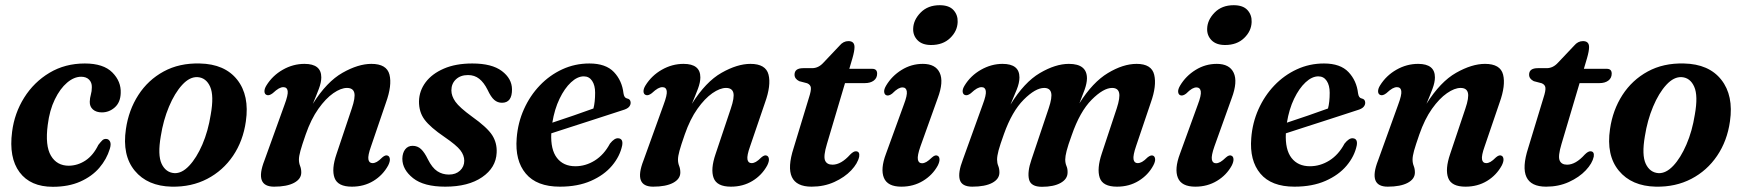

<svg xmlns="http://www.w3.org/2000/svg" viewBox="-20 -707 6696 738"><path d="M292 -412Q264.5 -412 237.8 -389.2Q211 -366.5 190.8 -325Q170.5 -283.5 163.5 -227Q153 -147 175.8 -108.5Q198.5 -70 244.5 -70Q279 -70.5 308.8 -90.2Q338.5 -110 358 -150Q366.5 -161 372.8 -167.2Q379 -173.5 388 -173Q397.5 -173 402.8 -163.2Q408 -153.5 402 -134.5Q390 -95 361.8 -62Q333.5 -29 288.5 -9Q243.5 11 183 11Q97 11 55.2 -45Q13.5 -101 26.5 -200.5Q35.5 -272 73 -331.8Q110.5 -391.5 170.2 -427.2Q230 -463 306 -463Q377.5 -463 411.8 -428.5Q446 -394 444 -349.5Q443 -313.5 421.2 -294.2Q399.5 -275 371.5 -275Q350 -275 337.2 -286.2Q324.5 -297.5 325 -316Q325.5 -330.5 329.2 -343.2Q333 -356 333 -372Q333.5 -389.5 322.5 -400.8Q311.5 -412 292 -412Z M748 -463Q844 -461 891.8 -400.5Q939.5 -340 925 -240.5Q914.5 -165.5 875.8 -108.2Q837 -51 776.5 -19.5Q716 12 640 10.5Q547 8.5 498 -50.8Q449 -110 464 -211Q474.5 -284 511.8 -341.8Q549 -399.5 609 -432.2Q669 -465 748 -463ZM650 -41.5Q679 -40 707.2 -70Q735.5 -100 757.8 -151.5Q780 -203 790 -266.5Q803 -339 787.8 -373.5Q772.5 -408 740 -410.5Q709.5 -412.5 680.5 -381Q651.5 -349.5 629.5 -297Q607.5 -244.5 598 -183.5Q585.5 -111 601.2 -77.5Q617 -44 650 -41.5Z M1005 -342Q997 -345 996.5 -355.2Q996 -365.5 1004 -378.5Q1027.5 -416.5 1067 -439Q1106.5 -461.5 1150.5 -461.5Q1215 -461.5 1215 -409.5Q1215 -390.5 1205.5 -365.2Q1196 -340 1182.5 -308Q1236 -393 1296.5 -427.2Q1357 -461.5 1407.5 -461.5Q1466.5 -461.5 1477 -420.2Q1487.5 -379 1463.5 -312.5L1406 -144Q1393.5 -109 1396 -94.5Q1398.5 -80 1412 -80Q1420 -80 1428.5 -84.8Q1437 -89.5 1450 -102.5Q1462.5 -113 1471 -108.5Q1477.5 -105.5 1478.5 -95.8Q1479.5 -86 1472 -71Q1451.5 -33.5 1415.2 -11.5Q1379 10.5 1332.5 10.5Q1278.5 10.5 1266 -23Q1253.5 -56.5 1273.5 -115L1332 -289.5Q1346.5 -332 1341.8 -350.5Q1337 -369 1313.5 -369Q1290.5 -369 1261.2 -348.8Q1232 -328.5 1203.8 -288.8Q1175.5 -249 1155 -190Q1140.5 -148.5 1134.8 -127.5Q1129 -106.5 1129 -93.5Q1129 -80.5 1133.5 -69.2Q1138 -58 1138 -44Q1138 -19 1110.2 -4.2Q1082.5 10.5 1033.5 10.5Q957 10.5 996.5 -90.5L1073.5 -304Q1088 -342.5 1085.8 -357.2Q1083.5 -372 1069 -372Q1061 -372 1051.5 -366.8Q1042 -361.5 1028 -348.5Q1014 -338 1005 -342Z M1705.5 -36Q1732 -36 1748.2 -51.2Q1764.5 -66.5 1764.5 -89Q1764.5 -110 1749.5 -129.5Q1734.5 -149 1688.5 -180.5Q1634 -217.5 1612 -247Q1590 -276.5 1590.5 -318Q1591.5 -358 1616 -390.8Q1640.5 -423.5 1686 -443.2Q1731.5 -463 1795.5 -463Q1870.5 -463 1909 -434Q1947.5 -405 1948 -364Q1948.5 -312 1909.5 -312Q1892.5 -312 1879.8 -323Q1867 -334 1854 -362Q1840 -390 1822 -404.2Q1804 -418.5 1779 -418.5Q1750 -418.5 1732.5 -402Q1715 -385.5 1715 -359.5Q1715 -338 1730.5 -316Q1746 -294 1794 -259Q1852.5 -217.5 1871.8 -187.5Q1891 -157.5 1889 -120Q1886.5 -62.5 1833.2 -26Q1780 10.5 1691.5 10.5Q1609 10.5 1567.8 -22.2Q1526.5 -55 1526.5 -97Q1527 -119.5 1537.5 -133Q1548 -146.5 1566 -146.5Q1585 -146.5 1598.5 -133.8Q1612 -121 1624.5 -95Q1641 -62 1660.8 -49Q1680.5 -36 1705.5 -36Z M2371.5 -148Q2363 -106.5 2332.5 -70.2Q2302 -34 2251.5 -11.8Q2201 10.5 2132 10.5Q2043 10.5 2001 -39.8Q1959 -90 1966 -176Q1970.5 -235 1993.8 -287Q2017 -339 2054.8 -378.5Q2092.5 -418 2141.2 -440.5Q2190 -463 2245.5 -463Q2308.5 -463 2339.8 -430Q2371 -397 2376.5 -348.5Q2379 -330.5 2390.5 -328.5Q2403.5 -326 2404 -313Q2404.5 -304 2397.8 -296.2Q2391 -288.5 2373.5 -283.5Q2352 -276.5 2318.2 -265.5Q2284.5 -254.5 2245.2 -241.8Q2206 -229 2167.8 -216.8Q2129.5 -204.5 2099 -194.5Q2096 -132 2120.8 -100Q2145.5 -68 2191.5 -68Q2231 -68 2266.2 -90Q2301.5 -112 2324.5 -155Q2342 -177 2356.5 -175.5Q2376 -174 2371.5 -148ZM2224 -413.5Q2199.5 -413.5 2174.8 -390.5Q2150 -367.5 2130.8 -327.5Q2111.5 -287.5 2103 -235.5Q2141 -248 2185.2 -263.2Q2229.5 -278.5 2261 -290Q2267.5 -314.5 2267.5 -350.5Q2267.5 -379 2256 -396.2Q2244.5 -413.5 2224 -413.5Z M2462 -342Q2454 -345 2453.5 -355.2Q2453 -365.5 2461 -378.5Q2484.5 -416.5 2524 -439Q2563.5 -461.5 2607.5 -461.5Q2672 -461.5 2672 -409.5Q2672 -390.5 2662.5 -365.2Q2653 -340 2639.5 -308Q2693 -393 2753.5 -427.2Q2814 -461.5 2864.5 -461.5Q2923.5 -461.5 2934 -420.2Q2944.5 -379 2920.5 -312.5L2863 -144Q2850.5 -109 2853 -94.5Q2855.5 -80 2869 -80Q2877 -80 2885.5 -84.8Q2894 -89.5 2907 -102.5Q2919.5 -113 2928 -108.5Q2934.5 -105.5 2935.5 -95.8Q2936.5 -86 2929 -71Q2908.5 -33.5 2872.2 -11.5Q2836 10.5 2789.5 10.5Q2735.5 10.5 2723 -23Q2710.5 -56.5 2730.5 -115L2789 -289.5Q2803.5 -332 2798.8 -350.5Q2794 -369 2770.5 -369Q2747.5 -369 2718.2 -348.8Q2689 -328.5 2660.8 -288.8Q2632.5 -249 2612 -190Q2597.5 -148.5 2591.8 -127.5Q2586 -106.5 2586 -93.5Q2586 -80.5 2590.5 -69.2Q2595 -58 2595 -44Q2595 -19 2567.2 -4.2Q2539.5 10.5 2490.5 10.5Q2414 10.5 2453.5 -90.5L2530.5 -304Q2545 -342.5 2542.8 -357.2Q2540.5 -372 2526 -372Q2518 -372 2508.5 -366.8Q2499 -361.5 2485 -348.5Q2471 -338 2462 -342Z M3082.5 -387 3052 -395Q3034 -404 3034 -420Q3034 -445 3067.5 -445H3101.5Q3126 -445 3145 -466L3207 -531.5Q3221.5 -549 3241 -549Q3264.5 -549 3264.5 -526Q3264.5 -510.5 3256.5 -483L3244.5 -442.5H3332.5Q3351.5 -442.5 3351.5 -424Q3351.5 -407 3338.5 -397.2Q3325.5 -387.5 3304 -387.5H3228L3158.5 -153.5Q3144.5 -107 3151.2 -90.5Q3158 -74 3180 -74Q3213 -74 3248 -113Q3261 -126 3270 -125.5Q3285.5 -125 3282.5 -105Q3277 -79 3251.8 -52.2Q3226.5 -25.5 3187 -7.5Q3147.5 10.5 3099.5 10.5Q2982.5 10.5 3030.5 -138L3089.5 -332Q3098 -358 3096.8 -369.8Q3095.5 -381.5 3082.5 -387Z M3559 -534Q3525 -534 3507 -552.2Q3489 -570.5 3490 -597Q3491 -630.5 3518.8 -658.8Q3546.5 -687 3592 -687Q3628 -687 3645 -668.2Q3662 -649.5 3661 -622.5Q3660 -587.5 3632.2 -560.8Q3604.5 -534 3559 -534ZM3518 -144.5Q3505.5 -109 3508 -94.2Q3510.5 -79.5 3524 -79.5Q3532 -79.5 3540.8 -84.5Q3549.5 -89.5 3562.5 -102Q3575 -113 3583.5 -108.5Q3590.5 -105.5 3591.2 -95.5Q3592 -85.5 3584.5 -70.5Q3564.5 -34 3527.8 -11.8Q3491 10.5 3444.5 10.5Q3391.5 10.5 3377.5 -23.5Q3363.5 -57.5 3385.5 -116L3454 -304.5Q3468 -341 3465.5 -356Q3463 -371 3449 -371Q3441 -371 3431.8 -365.8Q3422.5 -360.5 3409 -347Q3395.5 -337 3386.5 -341Q3379.5 -344 3378.5 -353.8Q3377.5 -363.5 3386 -378Q3408 -415 3445.5 -438.2Q3483 -461.5 3527 -461.5Q3576 -461.5 3592 -427.2Q3608 -393 3584.5 -330Z M3944.5 -93 4011 -291Q4025 -332.5 4020.2 -350.8Q4015.5 -369 3993.5 -369Q3960 -369 3915 -324Q3870 -279 3839 -192Q3824 -150.5 3818.2 -128.8Q3812.5 -107 3812.5 -93.5Q3812.5 -80.5 3817 -69.5Q3821.5 -58.5 3821.5 -44Q3821.5 -19 3794 -4.2Q3766.5 10.5 3717 10.5Q3677 10.5 3669.2 -16.2Q3661.5 -43 3681 -93.5L3757.5 -305.5Q3771.5 -342.5 3769.2 -357.2Q3767 -372 3753 -372Q3744.5 -372 3735 -366.8Q3725.5 -361.5 3711 -348Q3697.5 -338 3688.5 -342Q3681 -345 3680.2 -355Q3679.5 -365 3687.5 -378Q3710.5 -416 3750.5 -438.8Q3790.5 -461.5 3833.5 -461.5Q3898.5 -461.5 3898.5 -409.5Q3898.5 -388.5 3888 -362.5Q3877.5 -336.5 3864 -305Q3917 -391 3977 -426.2Q4037 -461.5 4088.5 -461.5Q4158.5 -461.5 4158 -405Q4157.5 -386 4149 -362.2Q4140.5 -338.5 4129 -310Q4180 -391 4238.5 -426.2Q4297 -461.5 4349 -461.5Q4406.5 -461.5 4416.5 -419.5Q4426.5 -377.5 4403.5 -313L4347 -146Q4334.5 -109.5 4337 -94.8Q4339.5 -80 4353 -80Q4361 -80 4369.8 -84.8Q4378.5 -89.5 4391.5 -102.5Q4404.5 -112.5 4412.5 -108.5Q4419 -105.5 4420 -95.8Q4421 -86 4413 -71Q4393.5 -34.5 4357 -12Q4320.5 10.5 4273.5 10.5Q4218.5 10.5 4207 -24Q4195.5 -58.5 4215 -117L4272.5 -290.5Q4286 -332 4281.5 -350.5Q4277 -369 4254.5 -369Q4221.5 -369 4176.2 -323.8Q4131 -278.5 4099.5 -187.5Q4085 -148 4079.8 -127Q4074.5 -106 4074.5 -94Q4074.5 -80 4079.2 -69Q4084 -58 4083.5 -44Q4083.5 -19 4057 -4Q4030.5 11 3985 11Q3942 11 3935.2 -17.8Q3928.5 -46.5 3944.5 -93Z M4689 -534Q4655 -534 4637 -552.2Q4619 -570.5 4620 -597Q4621 -630.5 4648.8 -658.8Q4676.5 -687 4722 -687Q4758 -687 4775 -668.2Q4792 -649.5 4791 -622.5Q4790 -587.5 4762.2 -560.8Q4734.5 -534 4689 -534ZM4648 -144.5Q4635.5 -109 4638 -94.2Q4640.5 -79.5 4654 -79.5Q4662 -79.5 4670.8 -84.5Q4679.5 -89.5 4692.5 -102Q4705 -113 4713.5 -108.5Q4720.5 -105.5 4721.2 -95.5Q4722 -85.5 4714.5 -70.5Q4694.5 -34 4657.8 -11.8Q4621 10.5 4574.5 10.5Q4521.5 10.5 4507.5 -23.5Q4493.5 -57.5 4515.5 -116L4584 -304.5Q4598 -341 4595.5 -356Q4593 -371 4579 -371Q4571 -371 4561.8 -365.8Q4552.5 -360.5 4539 -347Q4525.5 -337 4516.5 -341Q4509.5 -344 4508.5 -353.8Q4507.5 -363.5 4516 -378Q4538 -415 4575.5 -438.2Q4613 -461.5 4657 -461.5Q4706 -461.5 4722 -427.2Q4738 -393 4714.5 -330Z M5195 -148Q5186.5 -106.5 5156 -70.2Q5125.5 -34 5075 -11.8Q5024.5 10.5 4955.5 10.5Q4866.5 10.5 4824.5 -39.8Q4782.5 -90 4789.5 -176Q4794 -235 4817.2 -287Q4840.5 -339 4878.2 -378.5Q4916 -418 4964.8 -440.5Q5013.5 -463 5069 -463Q5132 -463 5163.2 -430Q5194.5 -397 5200 -348.5Q5202.5 -330.5 5214 -328.5Q5227 -326 5227.5 -313Q5228 -304 5221.2 -296.2Q5214.5 -288.5 5197 -283.5Q5175.5 -276.5 5141.8 -265.5Q5108 -254.5 5068.8 -241.8Q5029.5 -229 4991.2 -216.8Q4953 -204.5 4922.5 -194.5Q4919.5 -132 4944.2 -100Q4969 -68 5015 -68Q5054.5 -68 5089.8 -90Q5125 -112 5148 -155Q5165.5 -177 5180 -175.5Q5199.5 -174 5195 -148ZM5047.5 -413.5Q5023 -413.5 4998.2 -390.5Q4973.5 -367.5 4954.2 -327.5Q4935 -287.5 4926.5 -235.5Q4964.5 -248 5008.8 -263.2Q5053 -278.5 5084.5 -290Q5091 -314.5 5091 -350.5Q5091 -379 5079.5 -396.2Q5068 -413.5 5047.5 -413.5Z M5285.5 -342Q5277.5 -345 5277 -355.2Q5276.5 -365.5 5284.5 -378.5Q5308 -416.5 5347.5 -439Q5387 -461.5 5431 -461.5Q5495.5 -461.5 5495.5 -409.5Q5495.5 -390.5 5486 -365.2Q5476.5 -340 5463 -308Q5516.5 -393 5577 -427.2Q5637.5 -461.5 5688 -461.5Q5747 -461.5 5757.5 -420.2Q5768 -379 5744 -312.5L5686.5 -144Q5674 -109 5676.5 -94.5Q5679 -80 5692.5 -80Q5700.5 -80 5709 -84.8Q5717.5 -89.5 5730.5 -102.5Q5743 -113 5751.5 -108.5Q5758 -105.5 5759 -95.8Q5760 -86 5752.5 -71Q5732 -33.5 5695.8 -11.5Q5659.5 10.5 5613 10.5Q5559 10.5 5546.5 -23Q5534 -56.5 5554 -115L5612.5 -289.5Q5627 -332 5622.2 -350.5Q5617.5 -369 5594 -369Q5571 -369 5541.8 -348.8Q5512.5 -328.5 5484.2 -288.8Q5456 -249 5435.5 -190Q5421 -148.5 5415.2 -127.5Q5409.5 -106.5 5409.5 -93.5Q5409.5 -80.5 5414 -69.2Q5418.5 -58 5418.5 -44Q5418.5 -19 5390.8 -4.2Q5363 10.5 5314 10.5Q5237.5 10.5 5277 -90.5L5354 -304Q5368.5 -342.5 5366.2 -357.2Q5364 -372 5349.5 -372Q5341.5 -372 5332 -366.8Q5322.5 -361.5 5308.5 -348.5Q5294.5 -338 5285.5 -342Z M5906 -387 5875.5 -395Q5857.5 -404 5857.5 -420Q5857.5 -445 5891 -445H5925Q5949.5 -445 5968.5 -466L6030.5 -531.5Q6045 -549 6064.5 -549Q6088 -549 6088 -526Q6088 -510.5 6080 -483L6068 -442.5H6156Q6175 -442.5 6175 -424Q6175 -407 6162 -397.2Q6149 -387.5 6127.5 -387.5H6051.5L5982 -153.5Q5968 -107 5974.8 -90.5Q5981.5 -74 6003.5 -74Q6036.5 -74 6071.5 -113Q6084.5 -126 6093.5 -125.5Q6109 -125 6106 -105Q6100.5 -79 6075.2 -52.2Q6050 -25.5 6010.5 -7.5Q5971 10.5 5923 10.5Q5806 10.5 5854 -138L5913 -332Q5921.5 -358 5920.2 -369.8Q5919 -381.5 5906 -387Z M6452.5 -463Q6548.5 -461 6596.2 -400.5Q6644 -340 6629.5 -240.5Q6619 -165.5 6580.2 -108.2Q6541.5 -51 6481 -19.5Q6420.5 12 6344.5 10.5Q6251.5 8.5 6202.5 -50.8Q6153.5 -110 6168.5 -211Q6179 -284 6216.2 -341.8Q6253.5 -399.5 6313.5 -432.2Q6373.5 -465 6452.5 -463ZM6354.5 -41.5Q6383.5 -40 6411.8 -70Q6440 -100 6462.2 -151.5Q6484.5 -203 6494.5 -266.5Q6507.5 -339 6492.2 -373.5Q6477 -408 6444.5 -410.5Q6414 -412.5 6385 -381Q6356 -349.5 6334 -297Q6312 -244.5 6302.5 -183.5Q6290 -111 6305.8 -77.5Q6321.5 -44 6354.5 -41.5Z"/></svg>

Font: Fraunces 72pt Soft SemiBold
Style: Italic
Weight: 600
Italic angle: -16°
Version: Version 1.000;[b76b70a41]